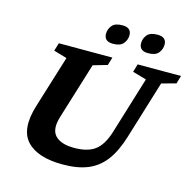

<svg xmlns="http://www.w3.org/2000/svg" viewBox="-129 -1047 1199 1189"><g transform="rotate(15 471.0 -452.0)"><path d="M284.5 -268Q258.5 -184 295.2 -144.8Q332 -105.5 417.5 -105.5Q504 -105.5 551.5 -141.5Q599 -177.5 626 -266.5L737.5 -630L649 -655.5L664 -707H942L927 -655.5L835 -630.5L721.5 -260Q692 -162.5 647.5 -102.8Q603 -43 537 -15.5Q471 12 376 12Q213.5 12 144.5 -62.5Q75.5 -137 124 -294.5L228 -630.5L143 -655.5L159 -707H502L486.5 -655.5L396 -629.5ZM483 -790.5Q425.5 -790.5 425.5 -840Q425.5 -869.5 444.8 -893Q464 -916.5 511 -916.5Q568.5 -916.5 568.5 -868Q568.5 -838 549 -814.2Q529.5 -790.5 483 -790.5ZM708 -790.5Q650.5 -790.5 650.5 -840Q650.5 -869.5 669.8 -893Q689 -916.5 736 -916.5Q793.5 -916.5 793.5 -868Q793.5 -838 774.2 -814.2Q755 -790.5 708 -790.5Z"/></g></svg>

Font: Newsreader Caption SemiBold
Style: Italic
Weight: 600
Italic angle: -17°
Designer: Hugues Gentile
Foundry: Production Type
Version: Version 1.001